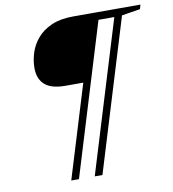

<svg xmlns="http://www.w3.org/2000/svg" viewBox="-88 -759 863 958"><g transform="rotate(-10 344.0 -280.0)"><path d="M234.5 122H195.5L441.5 -682.5H572.5L560.5 -644H468.5ZM353.5 122H314.5L560.5 -682.5H688L681.5 -660.5L588 -645.5ZM466 -682.5 364 -348.5H249.5Q177.5 -348.5 144.8 -378Q112 -407.5 112 -462Q112 -500 124.2 -538.8Q136.5 -577.5 164 -610Q191.5 -642.5 236.5 -662.5Q281.5 -682.5 346.5 -682.5Z"/></g></svg>

Font: Newsreader Light
Style: Italic
Weight: 300
Italic angle: -17°
Designer: Hugues Gentile
Foundry: Production Type
Version: Version 1.003